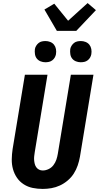

<svg xmlns="http://www.w3.org/2000/svg" viewBox="-20 -1221 644 1249"><path d="M258 8Q224 8 192.5 1.5Q161 -5 134.5 -22Q108 -39 90.5 -64.5Q73 -90 64.5 -120.5Q56 -151 56.5 -184.5Q57 -218 62 -251L142 -735H289L206 -231Q204 -218 202.5 -205Q201 -192 202 -179.5Q203 -167 206 -155Q209 -143 216 -133Q223 -123 234 -117.5Q245 -112 258 -112Q277 -112 296 -121Q315 -130 327.5 -146.5Q340 -163 346.5 -182Q353 -201 356 -220L441 -735H588L500 -201Q495 -173 485.5 -145Q476 -117 460 -92Q444 -67 420.5 -47Q397 -27 370 -14.5Q343 -2 314.5 3Q286 8 258 8ZM505 -816Q489 -816 474 -822Q459 -828 449.5 -840Q440 -852 437.5 -868.5Q435 -885 437 -902Q439 -913 445.5 -923.5Q452 -934 461.5 -941.5Q471 -949 482.5 -951.5Q494 -954 506 -954Q522 -954 537 -948Q552 -942 561.5 -930Q571 -918 574 -901.5Q577 -885 574 -868Q572 -857 566 -846.5Q560 -836 550 -828.5Q540 -821 528.5 -818.5Q517 -816 505 -816ZM275 -816Q259 -816 244 -822Q229 -828 219.5 -840Q210 -852 207.5 -868.5Q205 -885 207 -902Q209 -913 215.5 -923.5Q222 -934 231.5 -941.5Q241 -949 252.5 -951.5Q264 -954 276 -954Q292 -954 307 -948Q322 -942 331.5 -930Q341 -918 344 -901.5Q347 -885 344 -868Q342 -857 336 -846.5Q330 -836 320 -828.5Q310 -821 298.5 -818.5Q287 -816 275 -816ZM350 -1020 269 -1159 333 -1197 423 -1086 550 -1201 604 -1155 476 -1020Z"/></svg>

Font: Iosevka Aile Heavy Oblique
Style: Regular
Weight: 900
Italic angle: -9°
Designer: Belleve Invis
Foundry: Belleve Invis
Version: Version 31.1.0; ttfautohint (v1.8.4)